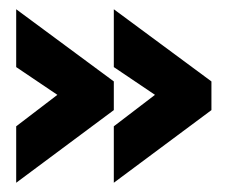

<svg xmlns="http://www.w3.org/2000/svg" viewBox="-20 -497 497 415"><path d="M226 -102V-224L315 -292L226 -352V-477L437 -321V-259ZM15 -102V-224L104 -292L15 -352V-477L226 -321V-259Z"/></svg>

Font: Stick No Bills ExtraLight ExtraBold
Style: Regular
Weight: 800
Version: Version 2.000